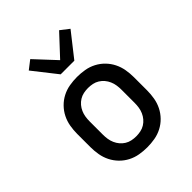

<svg xmlns="http://www.w3.org/2000/svg" viewBox="-217 -900 1034 1034"><g transform="rotate(-45 300.0 -383.0)"><path d="M300 8Q271 8 242 3Q213 -2 187 -15.5Q161 -29 140.5 -50Q120 -71 107 -97Q94 -123 89 -152Q84 -181 84 -210V-310Q84 -339 89 -368Q94 -397 107 -423Q120 -449 140.5 -470Q161 -491 187 -504.5Q213 -518 242 -523Q271 -528 300 -528Q329 -528 358 -523Q387 -518 413 -504.5Q439 -491 459.5 -470Q480 -449 493 -423Q506 -397 511 -368Q516 -339 516 -310V-210Q516 -181 511 -152Q506 -123 493 -97Q480 -71 459.5 -50Q439 -29 413 -15.5Q387 -2 358 3Q329 8 300 8ZM300 -76Q317 -76 334 -79.5Q351 -83 365.5 -92Q380 -101 391 -114Q402 -127 409 -143Q416 -159 418.5 -176Q421 -193 421 -210V-310Q421 -327 418.5 -344Q416 -361 409 -377Q402 -393 391 -406Q380 -419 365.5 -428Q351 -437 334 -440.5Q317 -444 300 -444Q283 -444 266 -440.5Q249 -437 234.5 -428Q220 -419 209 -406Q198 -393 191 -377Q184 -361 181.5 -344Q179 -327 179 -310V-210Q179 -193 181.5 -176Q184 -159 191 -143Q198 -127 209 -114Q220 -101 234.5 -92Q249 -83 266 -79.5Q283 -76 300 -76ZM248 -600 141 -736 190 -774 300 -656 410 -774 459 -736 352 -600Z"/></g></svg>

Font: Iosevka Etoile Medium
Style: Regular
Weight: 500
Designer: Belleve Invis
Foundry: Belleve Invis
Version: Version 22.1.2; ttfautohint (v1.8.4)